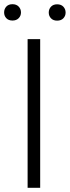

<svg xmlns="http://www.w3.org/2000/svg" viewBox="-29 -898 334 918"><path d="M163.1 0H103V-710.9H163.1ZM-9.3 -838.4Q-9.3 -855 1.2 -866.5Q11.7 -877.9 30.8 -877.9Q49.3 -877.9 60.3 -866.5Q71.3 -855 71.3 -838.4Q71.3 -822.3 60.3 -811Q49.3 -799.8 30.8 -799.8Q11.7 -799.8 1.2 -811Q-9.3 -822.3 -9.3 -838.4ZM204.1 -837.9Q204.1 -854.5 214.8 -866Q225.6 -877.4 244.1 -877.4Q263.2 -877.4 273.9 -866Q284.7 -854.5 284.7 -837.9Q284.7 -821.8 273.9 -810.5Q263.2 -799.3 244.1 -799.3Q225.6 -799.3 214.8 -810.5Q204.1 -821.8 204.1 -837.9Z"/></svg>

Font: Melbourne
Style: Light
Weight: 300
Designer: Google
Version: Version 2.000980; 2014